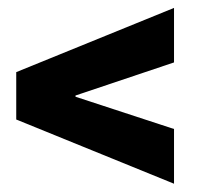

<svg xmlns="http://www.w3.org/2000/svg" viewBox="-20 -478 499 473"><path d="M408.7 -324.2 166 -242.7V-239.7L408.7 -160.2V-25.4L20 -183.6V-300.3L408.7 -458.5Z"/></svg>

Font: Yantramanav Black
Style: Regular
Weight: 900
Version: Version 1.001;PS 1.0;hotconv 1.0.72;makeotf.lib2.5.5900; ttf